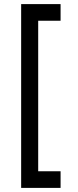

<svg xmlns="http://www.w3.org/2000/svg" viewBox="-20 -766 378 935"><path d="M275 149H83V-746H275V-665H166V68H275Z"/></svg>

Font: Josefin Slab
Style: Bold
Weight: 700
Designer: Santiago Orozco
Foundry: Typemade
Version: Version 2.000